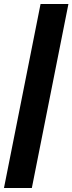

<svg xmlns="http://www.w3.org/2000/svg" viewBox="-20 -828 365 968"><path d="M0 120 184.5 -808H325L140.5 120Z"/></svg>

Font: Encode Sans Condensed
Style: Bold
Weight: 700
Width: 3
Designer: Multiple Designers
Foundry: Impallari Type
Version: Version 2.000